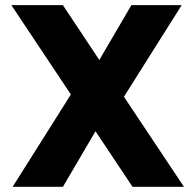

<svg xmlns="http://www.w3.org/2000/svg" viewBox="-20 -722 755 742"><path d="M253.9 -356.9 23.9 -702.1H223.1L363.8 -490.2L487.8 -702.1H682.1L459 -348.1L690.9 0H492.2L349.1 -214.8L223.1 0H28.8Z"/></svg>

Font: PoppinsZ
Style: Bold
Weight: 700
Designer: Ninad Kale (Devanagari), Jonny Pinhorn (Latin)
Foundry: Indian Type Foundry
Version: Version 3.002;FEAKit 1.0